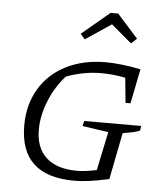

<svg xmlns="http://www.w3.org/2000/svg" viewBox="-53 -797 739 852"><g transform="rotate(5 316.0 -371.0)"><path d="M309 7Q67 7 67 -218Q67 -311 109 -381.5Q151 -452 227 -490.5Q303 -529 404 -529Q436 -529 476.5 -524.5Q517 -520 559 -511L528 -357H506L495 -468Q441 -479 389 -479Q347 -479 308 -471.5Q269 -464 232 -450Q187 -401 160 -334.5Q133 -268 133 -205Q133 -124 180.5 -81Q228 -38 317 -38Q355 -38 405 -49L441 -221L325 -238L330 -261H584L581 -240Q567 -234 548.5 -230Q530 -226 505 -222L464 -14Q409 -2 373.5 2.5Q338 7 309 7ZM439 -749 532 -645 507 -622 416 -699 301 -622 281 -645 405 -749Z"/></g></svg>

Font: Piazzolla SC Light
Style: Italic
Weight: 300
Italic angle: -11.3°
Designer: Juan Pablo del Peral
Foundry: Huerta Tipografica
Version: Version 1.330